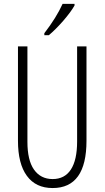

<svg xmlns="http://www.w3.org/2000/svg" viewBox="-20 -951 534 981"><path d="M206.5 -771V-781.2Q268.1 -861.3 299.8 -931.2H360.8V-922.9Q342.8 -890.6 302.7 -844.2Q263.7 -799.8 229.5 -771ZM421.9 -713.9V-231.9Q421.9 9.8 249 9.8Q162.6 9.8 117.2 -52.7Q71.8 -114.7 71.8 -231.9V-713.9H120.1V-226.1Q120.1 -132.8 153.3 -85Q187.5 -36.1 249 -36.1Q310.5 -36.1 342.3 -85Q374 -133.8 374 -228V-713.9Z"/></svg>

Font: Germano
Style: Regular
Weight: 300
Width: 3
Foundry: Ascender Corporation
Version: Version 1.10; ttfautohint (v1.5)